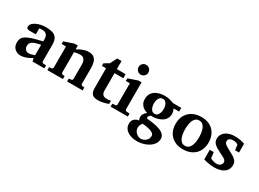

<svg xmlns="http://www.w3.org/2000/svg" viewBox="-38 -1570 3545 2631"><g transform="rotate(30 1735.0 -254.5)"><path d="M536.1 0H350.1L336.9 -49.8Q318.4 -36.6 289.8 -22.2Q261.2 -7.8 228.3 2.2Q195.3 12.2 163.1 12.2Q108.9 12.2 70.6 -22.9Q32.2 -58.1 32.2 -117.2Q32.2 -150.9 42 -177Q51.8 -203.1 82 -225.3Q112.3 -247.6 173.6 -268.3Q234.9 -289.1 337.9 -312Q337.9 -320.3 338.4 -331.8Q338.9 -343.3 338.9 -351.1Q338.9 -370.1 332 -391.6Q325.2 -413.1 305.2 -428.5Q285.2 -443.8 245.1 -443.8Q230 -443.8 218.8 -442.4Q207.5 -440.9 202.1 -439.9V-345.2H99.1Q84.5 -345.2 69.3 -351.8Q54.2 -358.4 54.2 -380.9Q54.2 -408.7 73.7 -430.7Q93.3 -452.6 125.7 -468.3Q158.2 -483.9 197.8 -491.9Q237.3 -500 276.9 -500Q334.5 -500 377.9 -487.5Q421.4 -475.1 445.8 -438.7Q470.2 -402.3 470.2 -330.1V-73.2Q470.2 -64 476.6 -57.4Q482.9 -50.8 492.2 -49.8L536.1 -46.9ZM336.9 -92.8V-257.8Q272.5 -245.1 237.1 -230.5Q201.7 -215.8 187.7 -195.6Q173.8 -175.3 173.8 -145Q173.8 -114.3 193.8 -92.5Q213.9 -70.8 245.1 -70.8Q268.6 -70.8 294.9 -78.4Q321.3 -85.9 336.9 -92.8Z M1142.1 0H896V-46.9L933.1 -49.8Q942.4 -50.8 948.7 -57.4Q955.1 -64 955.1 -73.2V-308.1Q955.1 -346.2 936.5 -377.2Q918 -408.2 873 -408.2Q843.3 -408.2 816.9 -403.8Q790.5 -399.4 777.3 -395V-73.2Q777.3 -64 784.2 -57.4Q791 -50.8 800.3 -49.8L830.1 -46.9V0H585.4V-46.9L621.1 -49.8Q630.4 -50.8 636.7 -57.4Q643.1 -64 643.1 -73.2V-408.2H574.2V-449.2L725.1 -500H777.3V-439Q796.4 -452.1 825.4 -466.3Q854.5 -480.5 887.7 -490.2Q920.9 -500 952.1 -500Q1009.8 -500 1039.1 -474.6Q1068.4 -449.2 1078.4 -409.4Q1088.4 -369.6 1088.4 -326.2V-73.2Q1088.4 -64 1095.2 -57.4Q1102.1 -50.8 1111.3 -49.8L1142.1 -46.9Z M1549.3 -22Q1523.9 -11.2 1478.8 0.5Q1433.6 12.2 1389.2 12.2Q1322.8 12.2 1295.4 -17.8Q1268.1 -47.9 1268.1 -110.8V-423.8H1202.1V-463.9L1279.3 -509.8L1333 -616.2H1402.3V-487.8H1541V-423.8H1402.3V-151.9Q1402.3 -104 1423.3 -84.5Q1444.3 -64.9 1484.4 -64.9Q1501.5 -64.9 1520 -67.4Q1538.6 -69.8 1549.3 -71.8Z M1800.3 -663.1Q1800.3 -630.9 1777.3 -607.9Q1754.4 -585 1722.2 -585Q1689.9 -585 1667.5 -607.9Q1645 -630.9 1645 -663.1Q1645 -695.3 1667.5 -717.8Q1689.9 -740.2 1722.2 -740.2Q1754.4 -740.2 1777.3 -717.8Q1800.3 -695.3 1800.3 -663.1ZM1857.4 0H1585.4V-46.9L1631.3 -49.8Q1640.1 -50.8 1646.7 -57.4Q1653.3 -64 1653.3 -73.2V-409.2H1589.4V-450.2L1735.4 -500H1786.1V-73.2Q1786.1 -64 1793.2 -57.4Q1800.3 -50.8 1809.1 -49.8L1857.4 -46.9Z M2432.1 -410.2H2344.2Q2344.2 -410.2 2354.2 -387.5Q2364.3 -364.7 2364.3 -334Q2364.3 -283.7 2340.6 -250.5Q2316.9 -217.3 2280 -198.5Q2243.2 -179.7 2201.7 -172.9Q2160.2 -166 2125 -168Q2106.9 -155.8 2098.1 -142.6Q2089.4 -129.4 2098.1 -107.9Q2262.7 -94.2 2332.5 -58.6Q2402.3 -22.9 2402.3 40Q2402.3 83.5 2378.9 118.7Q2355.5 153.8 2316.4 179Q2277.3 204.1 2229.5 217.5Q2181.6 231 2132.3 231Q2080.1 231 2030.8 214.6Q1981.4 198.2 1950 163.8Q1918.5 129.4 1918.5 76.2Q1918.5 34.7 1937.7 11Q1957 -12.7 1981 -22Q2004.9 -31.2 2018.1 -28.8Q2011.7 -42.5 2008.5 -57.4Q2005.4 -72.3 2005.4 -82Q2005.4 -107.9 2019 -128.7Q2032.7 -149.4 2061 -174.8Q2047.9 -177.7 2027.3 -187.3Q2006.8 -196.8 1986.3 -214.1Q1965.8 -231.4 1951.9 -258.8Q1938 -286.1 1938 -325.2Q1938 -385.3 1967.8 -423.8Q1997.6 -462.4 2047.9 -481.2Q2098.1 -500 2159.2 -500Q2206.5 -500 2241.9 -488.8Q2277.3 -477.5 2302.2 -469.2H2432.1ZM2232.4 -335.9Q2232.4 -363.8 2223.9 -390.1Q2215.3 -416.5 2198.7 -433.8Q2182.1 -451.2 2157.2 -451.2Q2127.4 -451.2 2109.6 -434.1Q2091.8 -417 2084 -390.4Q2076.2 -363.8 2076.2 -335Q2076.2 -305.7 2084.5 -278.1Q2092.8 -250.5 2110.4 -232.7Q2127.9 -214.8 2155.3 -214.8Q2182.6 -214.8 2199.5 -232.9Q2216.3 -251 2224.4 -278.8Q2232.4 -306.6 2232.4 -335.9ZM2273.4 68.8Q2273.4 42.5 2251 26.6Q2228.5 10.7 2196 2Q2163.6 -6.8 2131.8 -10.5Q2100.1 -14.2 2081.1 -16.1Q2071.8 -2 2061 16.1Q2050.3 34.2 2050.3 62Q2049.8 93.8 2066.4 119.6Q2083 145.5 2108.4 160.6Q2133.8 175.8 2160.2 175.8Q2187 175.8 2212.9 162.6Q2238.8 149.4 2256.1 125.2Q2273.4 101.1 2273.4 68.8Z M2994.6 -241.2Q2994.6 -166.5 2963.1 -109.4Q2931.6 -52.2 2872.6 -20Q2813.5 12.2 2730.5 12.2Q2654.8 12.2 2596.7 -18.6Q2538.6 -49.3 2506.1 -106.2Q2473.6 -163.1 2473.6 -242.2Q2473.6 -324.2 2507.3 -381.8Q2541 -439.5 2600.6 -469.7Q2660.2 -500 2737.3 -500Q2819.8 -500 2877.2 -467Q2934.6 -434.1 2964.6 -375.7Q2994.6 -317.4 2994.6 -241.2ZM2845.2 -242.2Q2845.2 -273.9 2840.6 -308.8Q2835.9 -343.8 2823.7 -374.3Q2811.5 -404.8 2789.8 -423.8Q2768.1 -442.9 2733.4 -442.9Q2699.7 -442.9 2678.2 -424.6Q2656.7 -406.2 2644.8 -376.7Q2632.8 -347.2 2628.2 -312.7Q2623.5 -278.3 2623.5 -246.1Q2623.5 -213.9 2627.9 -178.7Q2632.3 -143.6 2644 -112.8Q2655.8 -82 2677.7 -63Q2699.7 -43.9 2734.4 -43.9Q2768.6 -43.9 2790.3 -62Q2812 -80.1 2824 -109.6Q2835.9 -139.2 2840.6 -173.8Q2845.2 -208.5 2845.2 -242.2Z M3423.3 -335H3361.3L3350.6 -415Q3329.1 -439.9 3272.5 -439.9Q3237.3 -439.9 3217.3 -425.5Q3197.3 -411.1 3197.3 -384.8Q3197.3 -355 3228 -333.5Q3258.8 -312 3298.3 -292Q3332 -275.4 3364.5 -255.6Q3397 -235.8 3418.2 -209.7Q3439.5 -183.6 3439.5 -146Q3439.5 -87.9 3409.2 -53.2Q3378.9 -18.6 3332 -3.2Q3285.2 12.2 3235.4 12.2Q3181.6 12.2 3132.6 2.9Q3083.5 -6.3 3057.6 -15.1V-167H3120.6L3132.3 -75.2Q3133.8 -72.3 3150.4 -65.4Q3167 -58.6 3188.2 -52.7Q3209.5 -46.9 3225.6 -46.9Q3259.8 -46.9 3278.3 -58.1Q3296.9 -69.3 3304.2 -84.5Q3311.5 -99.6 3311.5 -110.8Q3311.5 -141.1 3282.5 -159.9Q3253.4 -178.7 3208 -199.7Q3133.3 -234.9 3098.4 -267.3Q3063.5 -299.8 3063.5 -348.1Q3063.5 -394.5 3089.4 -428.7Q3115.2 -462.9 3160.6 -481.4Q3206.1 -500 3264.2 -500Q3318.4 -500 3361.1 -491Q3403.8 -481.9 3423.3 -473.1Z"/></g></svg>

Font: Charis
Style: Bold
Weight: 700
Designer: Walt Agee, Miriam Martin, Annie Olsen, Victor Gaultney, Lorna Priest, Alan Ward, Bob Hallissy, Martin Hosken, Sharon Cor
Foundry: SIL Global
Version: Version 7.000